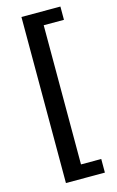

<svg xmlns="http://www.w3.org/2000/svg" viewBox="-144 -910 667 1090"><g transform="rotate(-15 189.0 -365.0)"><path d="M330 -853H101V123H330V43H211V-775H330Z"/></g></svg>

Font: Spoqa Han Sans Neo Bold
Style: Bold
Weight: 700
Designer: [Spoqa Han Sans Neo] Dong-huui Kim  Younghwa Kang  Yujin Lee  [Noto Sans] Ryoko NISHIZUKA  (kana & ideographs); Paul D. 
Foundry: Spoqa (http://www.spoqa-han-sans.com)
Version: Version 1.100;hotconv 1.0.109;makeotfexe 2.5.65596